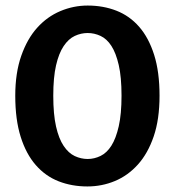

<svg xmlns="http://www.w3.org/2000/svg" viewBox="-20 -661 630 692"><path d="M296 -641Q352 -641 399.5 -622.5Q447 -604 481.5 -564.5Q516 -525 535.5 -463.5Q555 -402 555 -316Q555 -231 534 -169.5Q513 -108 477 -68Q441 -28 394 -8.5Q347 11 295 11Q239 11 191.5 -7.5Q144 -26 109 -66Q74 -106 54.5 -168Q35 -230 35 -316Q35 -398 56.5 -459.5Q78 -521 114 -561Q150 -601 197.5 -621Q245 -641 296 -641ZM172 -316Q172 -249 182 -205Q192 -161 209.5 -135Q227 -109 249.5 -98.5Q272 -88 296 -88Q320 -88 342.5 -99Q365 -110 381.5 -136Q398 -162 408 -206Q418 -250 418 -316Q418 -383 408 -426.5Q398 -470 381.5 -495.5Q365 -521 342.5 -531.5Q320 -542 296 -542Q272 -542 249.5 -531.5Q227 -521 209.5 -495Q192 -469 182 -425.5Q172 -382 172 -316Z"/></svg>

Font: Mukta
Style: Bold
Weight: 700
Designer: Girish Dalvi and Yashodeep Gholap
Foundry: Ek Type
Version: Version 2.538;PS 1.002;hotconv 16.6.51;makeotf.lib2.5.65220;